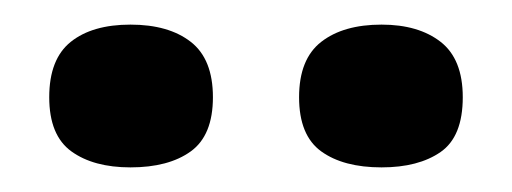

<svg xmlns="http://www.w3.org/2000/svg" viewBox="-20 -744 416 156"><path d="M290 -608Q259 -608 241 -621Q223 -634 223 -665Q223 -696 241 -710Q259 -724 290 -724Q320 -724 338 -710Q356 -696 356 -665Q356 -633 338 -620.5Q320 -608 290 -608ZM86 -608Q56 -608 38 -621Q20 -634 20 -665Q20 -696 37.5 -710Q55 -724 86 -724Q117 -724 135 -710Q153 -696 153 -665Q153 -634 135 -621Q117 -608 86 -608Z"/></svg>

Font: Bricolage Grotesque 48pt Condensed ExtraBold SemiBold
Style: Regular
Weight: 600
Version: Version 1.000;gftools[0.9.30]